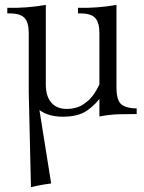

<svg xmlns="http://www.w3.org/2000/svg" viewBox="-20 -468 591 788"><path d="M107 300 98 -89V-332Q98 -376 80.5 -394.5Q63 -413 20 -413H10V-436Q51 -435 90 -438Q129 -441 168 -448V-122Q168 -73 190.5 -47Q213 -21 253 -21Q294 -21 322.5 -40Q351 -59 368 -85.5Q385 -112 393 -134L398 -76Q375 -41 338.5 -15Q302 11 238 11Q202 11 174.5 1Q147 -9 128 -28L137 -47L190 285Q181 286 171 287.5Q161 289 150.5 291Q140 293 129.5 295Q119 297 107 300ZM388 10V-332Q388 -376 370.5 -394.5Q353 -413 310 -413H300V-436Q341 -435 380 -438Q419 -441 458 -448V-111Q458 -54 479.5 -38.5Q501 -23 541 -23V0Q500 0 466 1Q432 2 388 10Z"/></svg>

Font: Baskervville
Style: Regular
Weight: 400
Designer: Alexis Faudot, Rémi Forte, Morgane Pierson, Rafael Ribas, Tanguy Vanlaeys, Rosalie Wagner, Thomas Huot-Marchand
Foundry: ANRT
Version: Version 1.100